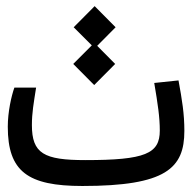

<svg xmlns="http://www.w3.org/2000/svg" viewBox="-20 -604 626 626"><path d="M248.5 2.4C521.5 2.4 581.1 -55.7 581.1 -177.2C581.1 -233.4 573.7 -277.8 562 -341.8L482.9 -333.5C494.6 -264.2 501 -221.7 501 -178.2C501 -103 453.6 -82 258.3 -82C123 -82 84 -103.5 84 -196.3C84 -236.3 89.8 -267.6 97.7 -318.4H26.9C17.1 -291 5.4 -239.3 5.4 -190.9C5.4 -44.9 70.3 2.4 248.5 2.4ZM287.1 -326.7 355.5 -395.5 296.9 -454.6 356.9 -515.1 288.6 -584 220.2 -515.1 279.3 -456.1 218.8 -395.5Z"/></svg>

Font: Cascadia Code SemiLight
Style: Regular
Weight: 350
Monospace: yes
Designer: Aaron Bell
Foundry: Saja Typeworks
Version: Version 2404.023